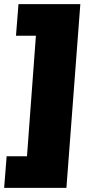

<svg xmlns="http://www.w3.org/2000/svg" viewBox="-34 -725 475 925"><path d="M-14 180 -2 28H96L139 -553H43L55 -705H353L286 180Z"/></svg>

Font: Nunito Sans Heavy Heavy
Style: Italic
Weight: 400
Italic angle: -4.541°
Designer: Vernon Adams
Foundry: Vernon Adams
Version: Version 2.002